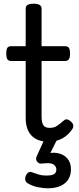

<svg xmlns="http://www.w3.org/2000/svg" viewBox="-20 -750 428 1039"><path d="M243 17Q201 17 173.5 1.5Q146 -14 132.5 -42.5Q119 -71 119 -111V-420H41Q26 -420 20 -429Q14 -438 14 -460Q14 -483 20 -491.5Q26 -500 41 -500H119V-704Q119 -717 129.5 -723.5Q140 -730 161 -730Q183 -730 194 -723.5Q205 -717 205 -704V-500H331Q346 -500 352.5 -491.5Q359 -483 359 -460Q359 -438 352.5 -429Q346 -420 331 -420H205V-121Q205 -87 214.5 -72.5Q224 -58 249 -58Q272 -58 288.5 -69Q305 -80 323 -96Q335 -107 345.5 -103.5Q356 -100 365 -91Q376 -81 376.5 -70.5Q377 -60 371 -51Q354 -26 333 -11Q312 4 289 10.5Q266 17 243 17ZM236 269Q220 269 188 263.5Q156 258 129 241Q118 234 116.5 222.5Q115 211 120 200Q127 186 136 182Q145 178 158 184Q169 188 188 194Q207 200 229 200Q260 200 272.5 192.5Q285 185 285 166Q285 151 269.5 140Q254 129 210 135Q199 136 193 134Q187 132 181 125Q176 118 175.5 111Q175 104 178 97L228 -13H298L239 105L209 89Q254 72 289 78Q324 84 344 107Q364 130 364 166Q364 198 349.5 221Q335 244 307 256.5Q279 269 236 269Z"/></svg>

Font: Playwrite ES Deco
Style: Regular
Weight: 400
Designer: Veronika Burian, José Scaglione
Foundry: TypeTogether
Version: Version 1.002